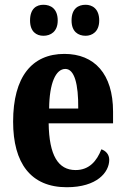

<svg xmlns="http://www.w3.org/2000/svg" viewBox="-20 -775 525 805"><path d="M339 -625C366 -625 396 -642 396 -689C396 -739 366 -755 339 -755C308 -755 280 -739 280 -689C280 -642 308 -625 339 -625ZM162 -625C192 -625 222 -642 222 -689C222 -739 192 -755 162 -755C133 -755 106 -739 106 -689C106 -642 133 -625 162 -625ZM260 10C387 10 438 -53 438 -105C438 -128 423 -143 405 -149C386 -100 354 -62 297 -62C224 -62 186 -123 184 -258H454V-307C454 -465 376 -549 250 -549C114 -549 35 -453 35 -265C35 -91 109 10 260 10ZM308 -320H186C187 -427 214 -486 254 -486C292 -486 309 -423 308 -320Z"/></svg>

Font: Noto Serif Bengali ExtraCondensed ExtraBold
Style: Regular
Weight: 800
Width: 2
Designer: Juan Bruce, Universal Thirst, Indian Type Foundry and the Monotype Design Team.
Foundry: Monotype Imaging Inc.
Version: Version 2.003